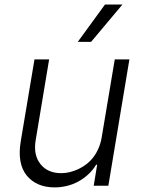

<svg xmlns="http://www.w3.org/2000/svg" viewBox="-20 -802 617 829"><path d="M69.6 -192.1 128.9 -545.5H192.1L133.9 -196Q123.6 -132.5 154.8 -93.4Q185.7 -54.3 244.7 -54.3Q280.5 -54.3 318.9 -72.1Q337.7 -81 354.2 -93.9Q370.7 -106.9 383.7 -124.1Q396.7 -141.3 405.7 -162.5Q414.8 -183.6 419 -208.5L475.5 -545.5H538.7L447.8 0H384.6L399.5 -90.6H394.9Q380.7 -67.1 361 -49Q341.3 -30.9 318.2 -18.3Q295.1 -5.7 269 0.7Q242.9 7.1 215.9 7.1Q137.8 7.1 95.5 -44Q53.6 -95.5 69.6 -192.1ZM315.7 -621.1 433.2 -782.3H508.5L373.2 -621.1Z"/></svg>

Font: Inter P Light
Style: Italic
Weight: 300
Italic angle: 9.39999°
Designer: Rasmus Andersson
Foundry: rsms
Version: Version 3.018;git-588b23468